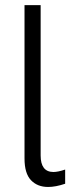

<svg xmlns="http://www.w3.org/2000/svg" viewBox="-20 -717 312 744"><path d="M166.5 7.5Q125 7.5 100 -18.8Q75 -45 75 -103V-697H137.5V-114.5Q137.5 -51 186.5 -50.5Q205 -50.5 232.5 -60V-5Q195.5 7.5 166.5 7.5Z"/></svg>

Font: Acari Sans Neue
Style: Regular
Weight: 400
Designer: Alfredo Marco Pradil (font), Cristiano Sobral (main changes)
Foundry: Hanken Design Co. (font), Cristiano Sobral (main changes)
Version: Version 2.459;March 19, 2022;FontCreator 14.0.0.2808 64-bit;